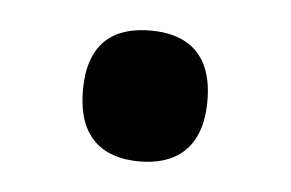

<svg xmlns="http://www.w3.org/2000/svg" viewBox="-27 -460 317 209"><g transform="rotate(5 131.0 -355.5)"><path d="M131 -284C168 -284 199 -302 199 -356C199 -410 168 -427 131 -427C93 -427 63 -410 63 -356C63 -302 93 -284 131 -284Z"/></g></svg>

Font: Noto Serif Yezidi Medium
Style: Regular
Weight: 500
Designer: Dalton Maag Ltd
Foundry: Dalton Maag Ltd
Version: Version 1.001